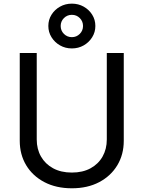

<svg xmlns="http://www.w3.org/2000/svg" viewBox="-20 -1017 784 1049"><path d="M372.6 11.7Q286.6 11.7 222.4 -22Q158.2 -55.7 123 -114.3Q87.9 -172.9 87.9 -247.6V-727.5H180.7V-254.9Q180.7 -202.6 203.9 -161.9Q227.1 -121.1 270 -97.7Q313 -74.2 372.6 -74.2Q432.1 -74.2 474.9 -97.7Q517.6 -121.1 540.5 -161.9Q563.5 -202.6 563.5 -254.9V-727.5H656.2V-247.6Q656.2 -172.9 621.1 -114.3Q585.9 -55.7 522.2 -22Q458.5 11.7 372.6 11.7ZM372.6 -752.4Q336.9 -752.4 307.9 -769Q278.8 -785.6 261.5 -813.5Q244.1 -841.3 244.1 -875Q244.1 -909.2 261.5 -936.8Q278.8 -964.4 307.9 -980.7Q336.9 -997.1 372.6 -997.1Q408.2 -997.1 437.3 -980.7Q466.3 -964.4 483.6 -936.8Q501 -909.2 501 -875Q501 -841.3 483.6 -813.5Q466.3 -785.6 437.3 -769Q408.2 -752.4 372.6 -752.4ZM372.6 -814Q397.9 -814 415.8 -831.8Q433.6 -849.6 433.6 -875Q433.6 -900.4 416 -918.2Q398.4 -936 372.6 -936Q347.2 -936 329.3 -918.2Q311.5 -900.4 311.5 -875Q311.5 -849.6 329.3 -831.8Q347.2 -814 372.6 -814Z"/></svg>

Font: Atlassian Sans
Style: Regular
Weight: 400
Designer: Rasmus Andersson
Foundry: Modifications by Atlassian Pty Ltd, manufactured by rsms
Version: Version 4.001;git-9221beed3